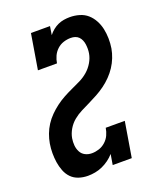

<svg xmlns="http://www.w3.org/2000/svg" viewBox="-139 -831 778 928"><g transform="rotate(-20 250.0 -367.5)"><path d="M153 8Q128 8 105.5 0.5Q83 -7 67.5 -23Q52 -39 43.5 -61Q35 -83 31.5 -106Q28 -129 28 -153.5Q28 -178 32 -202Q36 -225 44.5 -248Q53 -271 66.5 -292Q80 -313 98 -331Q116 -349 136 -364Q156 -379 178 -391Q200 -403 223 -413.5Q246 -424 268.5 -435Q291 -446 310 -462.5Q329 -479 342 -501Q355 -523 359 -546Q361 -558 361 -569.5Q361 -581 359.5 -592.5Q358 -604 353.5 -614.5Q349 -625 341.5 -632.5Q334 -640 323.5 -643.5Q313 -647 301 -647Q282 -647 263.5 -641Q245 -635 230.5 -621.5Q216 -608 208 -590.5Q200 -573 197 -554H99L129 -735H227L220 -691Q230 -704 243 -714.5Q256 -725 270.5 -731.5Q285 -738 300.5 -740.5Q316 -743 331 -743Q356 -743 380 -736Q404 -729 421.5 -713.5Q439 -698 450.5 -676.5Q462 -655 467 -631.5Q472 -608 472.5 -582.5Q473 -557 469 -532Q465 -509 456 -486Q447 -463 433.5 -442.5Q420 -422 402.5 -404Q385 -386 364.5 -371Q344 -356 322 -344Q300 -332 277.5 -321Q255 -310 233 -299Q211 -288 191.5 -272Q172 -256 159 -234Q146 -212 142 -189Q139 -171 140.5 -153Q142 -135 150 -119.5Q158 -104 173.5 -96Q189 -88 208 -88Q226 -88 244.5 -94Q263 -100 278 -113.5Q293 -127 301 -144.5Q309 -162 312 -181H410L380 0H282L291 -54Q278 -39 261.5 -27Q245 -15 227 -7Q209 1 190 4.5Q171 8 153 8Z"/></g></svg>

Font: Iosevka Curly Slab Oblique
Style: Bold
Weight: 700
Italic angle: -9°
Monospace: yes
Designer: Belleve Invis
Foundry: Belleve Invis
Version: Version 11.1.0; ttfautohint (v1.8.3)